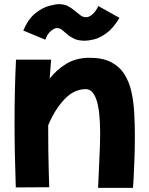

<svg xmlns="http://www.w3.org/2000/svg" viewBox="-20 -830 719 924"><path d="M56 72Q53 -16 51.5 -91Q50 -166 50 -239Q50 -312 51.5 -385.5Q53 -459 57 -543H226Q222 -498 219 -452Q253 -495 300 -523.5Q347 -552 411 -552Q474 -552 514.5 -531Q555 -510 578.5 -473Q602 -436 612.5 -388.5Q623 -341 626 -286.5Q629 -232 629 -177Q629 -117 627 -62Q625 -7 623 30Q621 67 620 74H452Q454 33 456 -13.5Q458 -60 460 -105.5Q462 -151 462 -188Q462 -401 393 -401Q336 -401 289.5 -351.5Q243 -302 212 -227V-207Q212 -159 212.5 -107.5Q213 -56 214.5 -9.5Q216 37 217 71ZM92 -683Q116 -739 150 -766Q184 -793 215.5 -801.5Q247 -810 263 -810Q289 -810 307 -800.5Q325 -791 339.5 -778.5Q354 -766 367 -756.5Q380 -747 394 -747Q410 -747 427 -763Q444 -779 453 -801L555 -744Q525 -694 492.5 -670.5Q460 -647 432.5 -640.5Q405 -634 389 -634Q357 -634 337 -643.5Q317 -653 304 -664.5Q291 -676 279.5 -685.5Q268 -695 254 -695Q242 -695 225 -681Q208 -667 198 -639Z"/></svg>

Font: Mochiy Pop One
Style: Regular
Weight: 400
Designer: FONTDASU
Foundry: FONTDASU / Google Inc. / Adobe
Version: Version 2.000